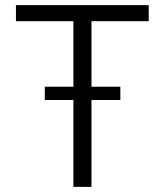

<svg xmlns="http://www.w3.org/2000/svg" viewBox="-20 -727 641 747"><path d="M42 -707H558.6V-644.5H335.9V-389.6H448.2V-337.9H335.9V0H265.6V-337.9H154.3V-389.6H265.6V-644.5H42Z"/></svg>

Font: Pretendard GOV Light
Style: Regular
Weight: 300
Designer: Base glyphs from Inter by Rasmus Andersson; Hangeul glyphs from Noto Sans CJK(Source Han Sans) by Jang Soo-young and Kan
Foundry: Kil Hyung-jin
Version: Version 1.309